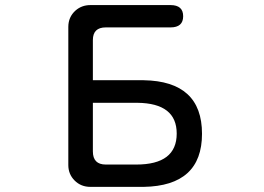

<svg xmlns="http://www.w3.org/2000/svg" viewBox="-20 -728 1040 756"><path d="M775.4 -201.2Q775.4 3.9 545.9 7.8H335.9Q298.8 7.8 273.9 -17.1Q249 -42 249 -78.1V-622.1Q249 -661.1 277.3 -686.5Q301.8 -708 335.9 -708H651.4Q701.2 -708 701.2 -664.1Q701.2 -620.1 651.4 -620.1H396.5Q345.7 -620.1 345.7 -570.3V-412.1H545.9Q775.4 -408.2 775.4 -201.2ZM396.5 -80.1H516.6Q675.8 -80.1 675.8 -202.1Q675.8 -321.3 521.5 -323.2H345.7V-131.8Q345.7 -80.1 396.5 -80.1Z"/></svg>

Font: jf-openhuninn-1.1
Style: Regular
Weight: 400
Designer: [Kosugi Maru]
      Designed by Motoya company      

      [Varela Round]
      Joe Prince(Latin component); Avraham Co
Foundry: justfont CO.,LTD.
Version: 1.1